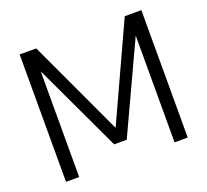

<svg xmlns="http://www.w3.org/2000/svg" viewBox="-126 -894 1131 1048"><g transform="rotate(-20 440.0 -370.0)"><path d="M86.5 0V-740H183L450.5 -165.5H433L697 -740H793.5V0H717V-669.5H740L476.5 -102.5H403.5L137 -669.5H163V0Z"/></g></svg>

Font: Encode Sans SC
Style: Regular
Weight: 400
Version: Version 3.002